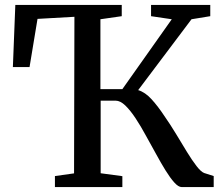

<svg xmlns="http://www.w3.org/2000/svg" viewBox="-20 -763 904 783"><path d="M204 0V-45L282 -56L283.5 -694.5L133 -686L100.5 -489.5H32.5L42.5 -743H476.5V-697L389.5 -684.5V-399.5H479L680.5 -684.5L596 -697V-743H837.5V-697L761 -684.5L543.5 -395.5Q572 -387 598.5 -357.8Q625 -328.5 650 -290.5Q674.5 -255.5 697.8 -217Q721 -178.5 742.2 -143.8Q763.5 -109 781.5 -85.8Q799.5 -62.5 812.5 -57.5L851.5 -45V0H721.5Q707.5 0 690.8 -18.8Q674 -37.5 655 -68.2Q636 -99 616 -135.8Q596 -172.5 575.5 -209Q554.5 -248 533 -280.5Q511.5 -313 491 -332.8Q470.5 -352.5 451.5 -352.5H390.5V-56.5L479 -44.5V0Z"/></svg>

Font: Merriweather 36pt
Style: Regular
Weight: 400
Designer: Eben Sorkin
Foundry: Eben Sorkin
Version: Version 2.100